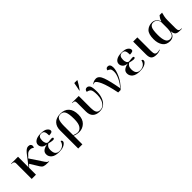

<svg xmlns="http://www.w3.org/2000/svg" viewBox="281 -2304 4052 4052"><g transform="rotate(-45 2307.5 -278.0)"><path d="M110 0H237V-205L297 -265L420 -66Q443 -28 476.5 -14Q510 0 581 0H632V-10H628Q616 -10 601 -18.5Q586 -27 561 -62L364 -359L399 -392Q436 -436 462 -450Q488 -464 522 -464Q554 -464 573 -454.5Q592 -445 603 -431Q621 -451 621 -480Q621 -503 603 -522Q585 -541 542 -541Q488 -541 423 -462L235 -219Q236 -245 236.5 -280.5Q237 -316 237 -334V-536H30V-526H42Q110 -526 110 -469Z M924 10Q1029 10 1084 -25.5Q1139 -61 1139 -95Q1139 -127 1107 -135Q1091 -67 1046.5 -34Q1002 -1 941 -1Q885 -1 852 -35.5Q819 -70 819 -155Q819 -205 840 -236.5Q861 -268 890 -282Q924 -273 951.5 -266.5Q979 -260 1003 -260Q1047 -260 1047 -286Q1047 -310 1006 -310Q977 -310 949 -305Q921 -300 903 -300Q869 -306 853.5 -339Q838 -372 838 -412Q838 -536 925 -536Q981 -536 1000.5 -502Q1020 -468 1020 -389Q1059 -389 1089 -398.5Q1119 -408 1119 -439Q1119 -476 1073 -511Q1027 -546 919 -546Q821 -546 766 -510Q711 -474 711 -416Q711 -372 743 -335Q775 -298 853 -288V-287Q782 -277 737 -244Q692 -211 692 -152Q692 -83 748.5 -36.5Q805 10 924 10Z M1258 240H1382V49Q1382 22 1381.5 4Q1381 -14 1381 -20Q1445 11 1524 11Q1622 11 1695 -59Q1768 -129 1768 -262Q1768 -401 1701 -474.5Q1634 -548 1512 -548Q1384 -548 1321 -481Q1258 -414 1258 -306ZM1495 -7Q1454 -7 1428 -18.5Q1402 -30 1382 -32V-304Q1382 -423 1408 -480.5Q1434 -538 1508 -538Q1581 -538 1610.5 -474.5Q1640 -411 1640 -263Q1640 -126 1598.5 -66.5Q1557 -7 1495 -7Z M2140 -606H2148Q2180 -650 2209 -694.5Q2238 -739 2263 -786V-796H2176Q2168 -752 2159 -705Q2150 -658 2140 -614ZM2131 10Q2224 10 2280.5 -41Q2337 -92 2363 -170Q2389 -248 2389 -329Q2389 -466 2362 -505Q2335 -544 2297 -544Q2239 -544 2231 -478Q2293 -468 2319 -433Q2345 -398 2345 -276Q2345 -208 2325 -146.5Q2305 -85 2264.5 -45.5Q2224 -6 2162 -6Q2096 -6 2073 -51Q2050 -96 2050 -176V-536H1849V-526H1863Q1895 -526 1910 -513Q1925 -500 1925 -463V-198Q1925 -94 1979.5 -42Q2034 10 2131 10Z M2691 0H2764Q2885 -118 2939.5 -240.5Q2994 -363 2994 -441Q2994 -546 2920 -546Q2870 -546 2860 -491Q2889 -482 2915 -460.5Q2941 -439 2941 -365Q2941 -295 2895.5 -199.5Q2850 -104 2784 -35Q2740 -282 2694 -411.5Q2648 -541 2564 -541Q2523 -541 2490.5 -526Q2458 -511 2441 -497L2445 -489Q2450 -493 2462.5 -497.5Q2475 -502 2485 -502Q2530 -502 2584.5 -379.5Q2639 -257 2691 0Z M3336 10Q3441 10 3496 -25.5Q3551 -61 3551 -95Q3551 -127 3519 -135Q3503 -67 3458.5 -34Q3414 -1 3353 -1Q3297 -1 3264 -35.5Q3231 -70 3231 -155Q3231 -205 3252 -236.5Q3273 -268 3302 -282Q3336 -273 3363.5 -266.5Q3391 -260 3415 -260Q3459 -260 3459 -286Q3459 -310 3418 -310Q3389 -310 3361 -305Q3333 -300 3315 -300Q3281 -306 3265.5 -339Q3250 -372 3250 -412Q3250 -536 3337 -536Q3393 -536 3412.5 -502Q3432 -468 3432 -389Q3471 -389 3501 -398.5Q3531 -408 3531 -439Q3531 -476 3485 -511Q3439 -546 3331 -546Q3233 -546 3178 -510Q3123 -474 3123 -416Q3123 -372 3155 -335Q3187 -298 3265 -288V-287Q3194 -277 3149 -244Q3104 -211 3104 -152Q3104 -83 3160.5 -36.5Q3217 10 3336 10Z M3827 10Q3868 10 3898.5 2.5Q3929 -5 3947 -14V-25Q3914 -12 3877 -12Q3834 -12 3816.5 -37Q3799 -62 3799 -130V-536H3674V-150Q3674 -60 3711 -25Q3748 10 3827 10Z M4230 10Q4282 10 4324 -15.5Q4366 -41 4387 -128H4389Q4394 -66 4421.5 -33Q4449 0 4535 0H4595V-10H4584Q4541 -10 4523 -29.5Q4505 -49 4505 -101V-337Q4505 -401 4516 -452.5Q4527 -504 4537 -536H4462Q4442 -512 4425 -486Q4408 -460 4397 -420H4395Q4375 -476 4335 -509Q4295 -542 4237 -542Q4140 -542 4076.5 -481.5Q4013 -421 4013 -267Q4013 -145 4067.5 -67.5Q4122 10 4230 10ZM4265 -20Q4197 -20 4168.5 -84Q4140 -148 4140 -266Q4140 -420 4169 -471.5Q4198 -523 4253 -523Q4305 -523 4337 -492.5Q4369 -462 4383 -422V-217Q4383 -146 4359 -83Q4335 -20 4265 -20Z"/></g></svg>

Font: Noto Serif Display Semi
Style: Regular
Weight: 600
Designer: Monotype Design Team
Foundry: Monotype Imaging Inc.
Version: Version 1.900